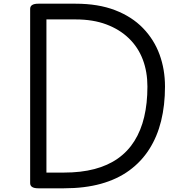

<svg xmlns="http://www.w3.org/2000/svg" viewBox="-20 -1018 1005 1038"><path d="M187 0Q143 0 143 -28V-970Q143 -984 154 -991Q165 -998 187 -998H389Q511 -998 602 -963Q693 -928 753 -866Q813 -804 842.5 -723.5Q872 -643 872 -550Q872 -449 851 -364Q830 -279 787 -211.5Q744 -144 679 -96.5Q614 -49 526 -24.5Q438 0 326 0ZM231 -85H326Q418 -85 490.5 -104Q563 -123 617 -161Q671 -199 706.5 -255.5Q742 -312 759.5 -385.5Q777 -459 777 -550Q777 -630 752 -696Q727 -762 677 -810.5Q627 -859 555 -886Q483 -913 389 -913H231Z"/></svg>

Font: Playwrite NG Modern
Style: Regular
Weight: 400
Designer: Veronika Burian, José Scaglione
Foundry: TypeTogether
Version: Version 1.002